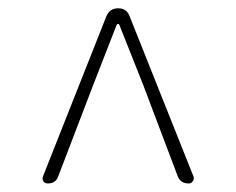

<svg xmlns="http://www.w3.org/2000/svg" viewBox="-20 -757 561 456"><path d="M93.8 -321.3Q86.9 -321.3 83 -326.2Q81.1 -330.1 81.1 -333Q81.1 -335.9 82 -337.9L232.4 -717.8Q240.2 -737.3 260.7 -737.3Q281.2 -737.3 288.1 -717.8L439.5 -337.9Q440.4 -335.9 440.4 -333Q440.4 -330.1 437.5 -326.2Q434.6 -321.3 427.7 -321.3Q409.2 -321.3 402.3 -337.9L320.3 -554.7L263.7 -697.3Q262.7 -700.2 260.3 -700.2Q257.8 -700.2 256.8 -697.3L201.2 -554.7L118.2 -337.9Q112.3 -321.3 93.8 -321.3Z"/></svg>

Font: Gen Jyuu Gothic ExtraLight
Style: Regular
Weight: 100
Designer: [Source Han Sans]
Ryoko NISHIZUKA  (kana & ideographs); Paul D. Hunt (Latin, Greek & Cyrillic); Wenlong ZHANG  (bopomofo
Version: Version 1.002.20150607